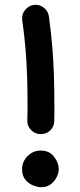

<svg xmlns="http://www.w3.org/2000/svg" viewBox="-20 -740 330 793"><path d="M119.6 -719.7Q142.1 -722.7 160.4 -708.7Q178.7 -694.8 182.1 -671.9Q190.9 -606 195.8 -548.1Q200.7 -490.2 202.6 -431.2Q204.6 -372.1 204.6 -300.8Q204.6 -286.6 204.6 -271Q204.6 -255.4 204.1 -239.7Q203.6 -216.8 187.5 -201.4Q171.4 -186 148.4 -186Q125.5 -186 108.9 -202.4Q92.3 -218.8 92.8 -241.7Q93.3 -256.3 93.5 -271.5Q93.8 -286.6 93.8 -300.8Q93.8 -371.1 91.8 -428.2Q89.8 -485.4 85.2 -540Q80.6 -594.7 71.8 -657.2Q68.8 -679.7 83 -698Q97.2 -716.3 119.6 -719.7ZM222.7 -41.5Q222.7 -26.9 214.6 -9.5Q206.5 7.8 190.4 20.5Q174.3 33.2 150.4 33.2Q136.2 33.2 117.7 26.1Q99.1 19 85.2 2.9Q71.3 -13.2 71.3 -41Q71.3 -72.8 94 -95.5Q116.7 -118.2 148.4 -118.2Q183.6 -118.2 203.1 -92.8Q222.7 -67.4 222.7 -41.5Z"/></svg>

Font: Mikhak-DS2-FD SemiBold
Style: Regular
Weight: 600
Designer: Amin Abedi
Version: Version 3.2